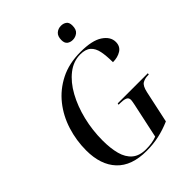

<svg xmlns="http://www.w3.org/2000/svg" viewBox="-259 -1062 1206 1206"><g transform="rotate(-45 344.5 -458.5)"><path d="M326 10Q193 10 126 -61.5Q59 -133 59 -261Q59 -349 85 -432Q111 -515 163 -580.5Q215 -646 292 -685Q369 -724 471 -724Q574 -724 623.5 -691Q673 -658 673 -611Q673 -572 643 -553Q613 -534 570 -534Q570 -590 562 -630.5Q554 -671 530 -692.5Q506 -714 459 -714Q398 -714 346 -673.5Q294 -633 256 -564Q218 -495 197 -409Q176 -323 176 -232Q176 -162 190 -110Q204 -58 238 -29Q272 0 331 0Q358 0 382.5 -4Q407 -8 427 -16L477 -249Q479 -260 481 -270Q483 -280 483 -286Q483 -307 465.5 -313.5Q448 -320 421 -320H406L408 -330H676L674 -320H667Q639 -320 618.5 -308Q598 -296 588 -250L542 -36Q489 -13 436.5 -1.5Q384 10 326 10ZM491 -811Q469 -811 454 -822.5Q439 -834 439 -861Q439 -895 457 -911Q475 -927 501 -927Q522 -927 537.5 -916Q553 -905 553 -877Q553 -841 534 -826Q515 -811 491 -811Z"/></g></svg>

Font: Noto Serif Display SemiCondensed Medium
Style: Italic
Weight: 500
Width: 4
Italic angle: -12°
Designer: Monotype Design Team
Foundry: Monotype Imaging Inc.
Version: Version 2.009